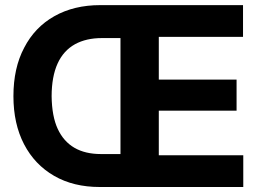

<svg xmlns="http://www.w3.org/2000/svg" viewBox="-20 -748 1034 768"><path d="M545.4 0H378.9Q273.9 0 196.8 -44.4Q118.7 -89.4 76.2 -171.1Q33.7 -252.9 33.7 -363.3Q33.7 -476.1 76.7 -557.1Q119.1 -639.2 197.5 -683.3Q275.9 -727.5 380.9 -727.5H547.4V-595.7H387.2Q325.2 -595.7 280.3 -571.3Q187 -519.5 186.5 -363.3Q187.5 -282.7 210.9 -232.4Q257.8 -131.8 383.8 -131.8H545.4ZM953.1 0H461.9V-727.5H952.1V-600.6H615.2V-429.7H926.3V-305.2H615.2V-127H953.1Z"/></svg>

Font: Inter Tight Stencil
Style: Bold
Weight: 700
Designer: Rasmus Andersson
Foundry: rsms
Version: Version 3.004;Glyphs 3.1.2 (3151)